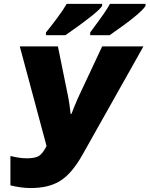

<svg xmlns="http://www.w3.org/2000/svg" viewBox="-20 -951 764 981"><path d="M340.8 -369.1H345.2Q356 -398.9 377.9 -449.2L502 -713.9H712.9L401.9 -161.1Q348.1 -65.4 289.1 -27.8Q230 9.8 137.2 9.8Q87.9 9.8 33.2 -3.9V-153.8Q81.5 -142.1 117.2 -142.1Q157.7 -142.1 178 -153.8Q198.2 -165.5 217.8 -205.1L81.1 -713.9H275.9L329.1 -452.1Q334 -428.7 340.8 -369.1ZM214.8 -771V-785.2Q236.3 -811 270.3 -856.4Q304.2 -901.9 320.8 -931.2H502V-920.9Q481 -886.7 314 -771ZM440.9 -771V-785.2L464.8 -817.9Q521.5 -893.6 542 -931.2H723.6V-920.9Q699.7 -881.3 540 -771Z"/></svg>

Font: Open Sans Extrabold
Style: Italic
Weight: 800
Italic angle: -12°
Foundry: Ascender Corporation
Version: Version 1.10